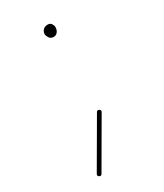

<svg xmlns="http://www.w3.org/2000/svg" viewBox="-150 -534 594 696"><g transform="rotate(-30 146.5 -186.5)"><path d="M141.6 -447.3Q141.6 -457 148.7 -464.6Q155.8 -472.2 168 -472.2Q178.7 -472.2 183.6 -464.6Q188.5 -457 188.5 -450.7Q188.5 -438.5 182.1 -430.4Q175.8 -422.4 165.5 -422.4Q153.3 -422.4 147.5 -431.6Q141.6 -440.9 141.6 -447.3ZM55.2 97.2Q47.9 92.8 52.2 85.4L164.6 -107.9Q168.9 -115.2 176.3 -110.8Q183.6 -106.4 179.2 -99.1L66.9 94.2Q62.5 101.6 55.2 97.2Z"/></g></svg>

Font: Mikhak-DS1-FD Thin
Style: Regular
Weight: 100
Designer: Amin Abedi
Version: Version 3.2